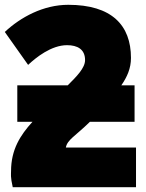

<svg xmlns="http://www.w3.org/2000/svg" viewBox="-30 -754 608 799"><path d="M515 -513C515 -469 499 -434 475 -399H530V-247H344C284 -188 250 -173 244 -140H536V25H23C13 -19 16 -29 16 -42C16 -131 54 -191 105 -247H42V-399H252C289 -436 324 -471 324 -504C324 -549 292 -566 249 -566C183 -566 119 -514 87 -484L-10 -621C56 -683 151 -734 254 -734C435 -734 515 -649 515 -513Z"/></svg>

Font: Repo Black
Style: Regular
Weight: 900
Designer: Stefan Peev
Foundry: Context Ltd
Version: Version 1.502